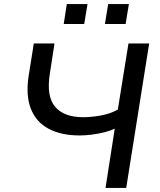

<svg xmlns="http://www.w3.org/2000/svg" viewBox="-20 -917 781 937"><path d="M495 0 540 -289Q519 -279 489.5 -271.5Q460 -264 428.5 -260Q397 -256 369 -256Q279 -256 217.5 -288.5Q156 -321 130.5 -386.5Q105 -452 120 -548L145 -705H246L223 -556Q206 -447 249 -396Q292 -345 386 -345Q425 -345 470.5 -353Q516 -361 555 -382L607 -705H708L596 0ZM492 -800 508 -897H609L593 -800ZM291 -800 306 -897H407L391 -800Z"/></svg>

Font: Nunito Sans 7pt Medium
Style: Italic
Weight: 500
Italic angle: -9°
Designer: Vernon Adams
Foundry: Vernon Adams
Version: Version 3.101;gftools[0.9.27]